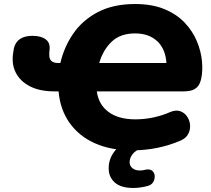

<svg xmlns="http://www.w3.org/2000/svg" viewBox="-20 -736 1050 954"><path d="M635 11Q531 11 452 -24Q373 -59 326 -125Q279 -191 271 -282H250Q178 -282 129 -307Q80 -332 58 -376Q36 -420 46 -477L49 -496Q64 -558 142 -558Q183 -558 207 -540.5Q231 -523 226 -486Q224 -472 225 -461Q225 -423 269 -423H280Q298 -502 344 -569Q390 -636 466.5 -676Q543 -716 651 -716Q737 -716 798.5 -690Q860 -664 899 -622Q938 -580 958.5 -530.5Q979 -481 983.5 -432.5Q988 -384 980 -346Q973 -315 958.5 -302Q944 -289 926.5 -285.5Q909 -282 894 -282H461Q470 -216 519.5 -179.5Q569 -143 653 -143Q698 -143 742.5 -152.5Q787 -162 825 -179Q854 -191 875.5 -183.5Q897 -176 910 -156.5Q923 -137 924.5 -113.5Q926 -90 914.5 -69Q903 -48 876 -37Q823 -14 762.5 -1.5Q702 11 635 11ZM651 -570Q578 -570 535 -529Q492 -488 473 -423H807Q802 -494 760.5 -532Q719 -570 651 -570ZM643 198Q581 198 550.5 171Q520 144 520 100Q520 50 553 11Q586 -28 639 -48L683 0Q652 12 638 31Q624 50 624 70Q624 88 638 99.5Q652 111 673 111Q679 111 686 110.5Q693 110 704 107Q724 103 735.5 112Q747 121 748.5 136.5Q750 152 742.5 166.5Q735 181 717 187Q701 192 680.5 195Q660 198 643 198Z"/></svg>

Font: Nunito Black
Style: Italic
Weight: 900
Italic angle: -9°
Designer: Vernon Adams
Foundry: Vernon Adams
Version: Version 3.601; ttfautohint (v1.8.2.53-6de2)